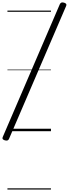

<svg xmlns="http://www.w3.org/2000/svg" viewBox="-61 -1076 565 1575"><path d="M-22 75Q-34 71 -38.5 65Q-43 59 -39 49L430 -1042Q435 -1052 443 -1055Q451 -1058 465 -1054Q477 -1050 481.5 -1044Q486 -1038 482 -1028L13 63Q9 73 0.5 76Q-8 79 -22 75ZM0 469H357V479H0ZM0 -20H357V0H0ZM0 -505H357V-500H0ZM0 -989H357V-979H0Z"/></svg>

Font: Playwrite DE VA Guides
Style: Regular
Weight: 400
Designer: Veronika Burian, José Scaglione
Foundry: TypeTogether
Version: Version 1.003